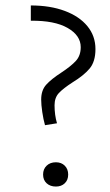

<svg xmlns="http://www.w3.org/2000/svg" viewBox="-20 -680 405 704"><path d="M131 -315Q131 -349 149.5 -369.5Q168 -390 205 -414Q240 -437 258 -456.5Q276 -476 276 -507Q276 -550 228 -577.5Q180 -605 93 -604V-660Q164 -660 217.5 -640Q271 -620 300.5 -584Q330 -548 330 -500Q330 -454 308.5 -428.5Q287 -403 246 -378Q212 -356 196 -339Q180 -322 180 -294Q180 -258 189 -228L145 -221Q139 -242 135 -269Q131 -296 131 -315ZM138 -40Q138 -60 151 -72.5Q164 -85 185 -85Q205 -85 217.5 -72.5Q230 -60 230 -40Q230 -20 217.5 -8Q205 4 185 4Q164 4 151 -8Q138 -20 138 -40Z"/></svg>

Font: Ysabeau SC Semilight
Style: Regular
Weight: 300
Designer: Christian Thalmann (Catharsis Fonts)
Version: Version 0.003